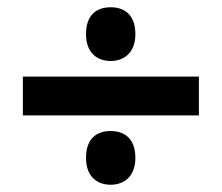

<svg xmlns="http://www.w3.org/2000/svg" viewBox="-20 -617 612 529"><path d="M285 -449C321 -449 353 -471 353 -523C353 -578 321 -597 285 -597C248 -597 217 -578 217 -523C217 -471 248 -449 285 -449ZM43 -299H528V-406H43ZM285 -108C321 -108 353 -130 353 -182C353 -237 321 -256 285 -256C248 -256 217 -237 217 -182C217 -130 248 -108 285 -108Z"/></svg>

Font: Noto Traditional Nushu
Style: Bold
Weight: 700
Designer: LIU Zhao
Foundry: LiuZhao Studio
Version: Version 2.003